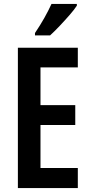

<svg xmlns="http://www.w3.org/2000/svg" viewBox="-20 -957 463 977"><path d="M376 0H71V-714H376V-614H186V-422H363V-321H186V-102H376ZM371 -928Q358 -908 334 -880.5Q310 -853 283.5 -825Q257 -797 235 -777H158V-789Q185 -829 206 -866.5Q227 -904 242 -937H371Z"/></svg>

Font: Noto Sans Gurmukhi ExtraCondensed SemiBold
Style: Regular
Weight: 600
Width: 2
Designer: Jelle Bosma - Monotype Design Team
Foundry: Monotype Imaging Inc.
Version: Version 2.004; ttfautohint (v1.8.4.7-5d5b)